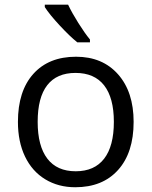

<svg xmlns="http://www.w3.org/2000/svg" viewBox="-20 -786 644 816"><path d="M547.9 -268.1Q547.9 -137.2 481.9 -63.7Q416 9.8 299.8 9.8Q228 9.8 172.4 -23.9Q116.7 -57.6 86.4 -120.6Q56.2 -183.6 56.2 -268.1Q56.2 -398.9 121.6 -471.9Q187 -544.9 303.2 -544.9Q415.5 -544.9 481.7 -470.2Q547.9 -395.5 547.9 -268.1ZM140.1 -268.1Q140.1 -165.5 181.2 -111.8Q222.2 -58.1 301.8 -58.1Q381.3 -58.1 422.6 -111.6Q463.9 -165 463.9 -268.1Q463.9 -370.1 422.6 -423.1Q381.3 -476.1 300.8 -476.1Q221.2 -476.1 180.7 -423.8Q140.1 -371.6 140.1 -268.1ZM362.3 -606H308.6Q276.9 -631.3 233.4 -678.2Q189.9 -725.1 170.4 -755.9V-766.1H269.5Q285.2 -732.4 313 -688.2Q340.8 -644 362.3 -618.2Z"/></svg>

Font: f0_44652 
Style: Regular
Weight: 400
Foundry: Ascender Corporation
Version: Version 1.10